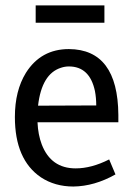

<svg xmlns="http://www.w3.org/2000/svg" viewBox="-20 -681 484 712"><path d="M408.2 -34.2 384.8 -89.8Q319.3 -56.6 260.7 -56.6Q168.9 -56.6 134.8 -145.5Q121.1 -181.6 119.1 -227.5H418.9V-254.9Q417 -498 235.4 -499Q131.8 -499 76.2 -411.1Q35.2 -344.7 35.2 -247.1Q35.2 -88.9 131.8 -23.4Q183.6 10.7 252 10.7Q330.1 9.8 408.2 -34.2ZM235.4 -434.6Q312.5 -434.6 332 -343.8Q336.9 -318.4 336.9 -290L121.1 -289.1Q134.8 -407.2 206.1 -429.7Q220.7 -434.6 235.4 -434.6ZM112.3 -661.1V-596.7H367.2V-661.1Z"/></svg>

Font: Yaldevi Colombo Medium
Style: Regular
Weight: 500
Designer: Sol Matas, Denzil Rajitha, Kosala Senevirathne and Pathum Egodawatta
Foundry: Mooniak
Version: Version 1.020 ; ttfautohint (v1.6)